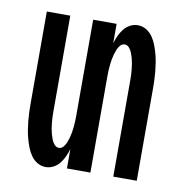

<svg xmlns="http://www.w3.org/2000/svg" viewBox="-66 -591 632 661"><g transform="rotate(10 250.0 -260.0)"><path d="M136 8Q120 8 106.5 0Q93 -8 84 -21Q75 -34 69.5 -48.5Q64 -63 60 -77.5Q56 -92 53.5 -107.5Q51 -123 49.5 -138.5Q48 -154 47.5 -169.5Q47 -185 47 -200V-520H129V-200Q129 -191 129 -181.5Q129 -172 129.5 -162.5Q130 -153 131 -143.5Q132 -134 133.5 -125Q135 -116 137.5 -107Q140 -98 143.5 -89Q147 -80 153.5 -72.5Q160 -65 169 -65Q178 -65 184.5 -72.5Q191 -80 194.5 -89Q198 -98 200.5 -107Q203 -116 204.5 -125Q206 -134 207 -143.5Q208 -153 208.5 -162.5Q209 -172 209 -181.5Q209 -191 209 -200V-520H291V-452Q295 -466 301 -479Q307 -492 315.5 -503Q324 -514 337 -521Q350 -528 364 -528Q380 -528 393.5 -520Q407 -512 416 -499Q425 -486 430.5 -471.5Q436 -457 440 -442.5Q444 -428 446.5 -412.5Q449 -397 450.5 -381.5Q452 -366 452.5 -350.5Q453 -335 453 -320V0H371V-320Q371 -329 371 -338.5Q371 -348 370.5 -357.5Q370 -367 369 -376.5Q368 -386 366.5 -395Q365 -404 362.5 -413Q360 -422 356.5 -431Q353 -440 346.5 -447.5Q340 -455 331 -455Q322 -455 315.5 -447.5Q309 -440 305.5 -431Q302 -422 299.5 -413Q297 -404 295.5 -395Q294 -386 293 -376.5Q292 -367 291.5 -357.5Q291 -348 291 -338.5Q291 -329 291 -320V0H209V-68Q205 -54 199 -41Q193 -28 184.5 -17Q176 -6 163 1Q150 8 136 8Z"/></g></svg>

Font: Iosevka Term Curly Medium
Style: Regular
Weight: 500
Designer: Belleve Invis
Foundry: Belleve Invis
Version: Version 32.3.0